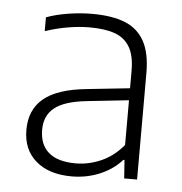

<svg xmlns="http://www.w3.org/2000/svg" viewBox="-40 -785 499 526"><g transform="rotate(5 209.0 -522.0)"><path d="M355 -598V-305H319.5L316 -355.5H313Q289 -328.5 252.8 -313.2Q216.5 -298 175.5 -298Q113 -298 77 -329Q41 -360 41 -414.5Q41 -470 78.5 -501Q116 -532 196.5 -540L314 -552.5V-600.5Q314 -642 300 -665.8Q286 -689.5 259 -699.2Q232 -709 189 -709Q162 -709 130.5 -703.8Q99 -698.5 67.5 -688V-726Q94.5 -736 127.8 -741.2Q161 -746.5 193 -746.5Q247.5 -746.5 283 -732.5Q318.5 -718.5 336.8 -685.8Q355 -653 355 -598ZM314 -396.5V-519.5L198.5 -507Q138 -500.5 111 -479Q84 -457.5 84 -418.5Q84 -377.5 109 -356Q134 -334.5 183 -334.5Q219.5 -334.5 253.8 -349.8Q288 -365 314 -396.5Z"/></g></svg>

Font: Encode Sans ExtraLight
Style: Regular
Weight: 275
Designer: Multiple Designers
Foundry: Impallari Type
Version: Version 2.000